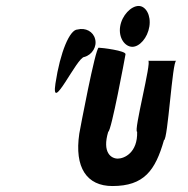

<svg xmlns="http://www.w3.org/2000/svg" viewBox="-20 -932 630 644"><path d="M166 -652C150 -546 238 -741 263 -741C289 -748 306 -776 299 -801C293 -826 267 -840 240 -833C214 -833 182 -758 166 -652ZM246 -484C229 -370 271 -308 357 -308C463 -308 501 -360 530 -462C543 -462 558 -728 571 -728H477C490 -728 427 -490 440 -490C442 -420 397 -400 375 -400C353 -400 322 -420 343 -490C353 -490 399 -738 401 -750C403 -762 321 -772 311 -772C300 -772 248 -496 246 -484ZM383 -843C377 -805 399 -775 424 -775C448 -775 475 -805 481 -843C487 -881 469 -912 445 -912C420 -912 389 -881 383 -843Z"/></svg>

Font: Ampere
Style: SCSuCndIta
Weight: 400
Version: Version 1